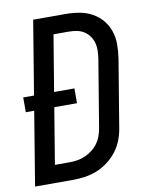

<svg xmlns="http://www.w3.org/2000/svg" viewBox="-83 -796 666 857"><g transform="rotate(-10 250.0 -367.5)"><path d="M6 0 61 -334H23V-401H72L127 -735H275Q306 -735 337 -729.5Q368 -724 394 -709.5Q420 -695 439 -672.5Q458 -650 467.5 -621.5Q477 -593 477 -561.5Q477 -530 472 -498L422 -196Q418 -168 408 -141Q398 -114 380.5 -90.5Q363 -67 339 -48.5Q315 -30 288 -19Q261 -8 233 -4Q205 0 178 0ZM110 -80H178Q195 -80 213 -83Q231 -86 248 -93.5Q265 -101 280.5 -113Q296 -125 307 -140.5Q318 -156 324 -173.5Q330 -191 333 -209L383 -511Q386 -530 386.5 -548.5Q387 -567 382.5 -584Q378 -601 368 -615Q358 -629 343.5 -638.5Q329 -648 311 -651.5Q293 -655 275 -655H205L163 -401H255V-334H152Z"/></g></svg>

Font: Iosevka SS18 Medium
Style: Italic
Weight: 500
Italic angle: -9°
Monospace: yes
Designer: Belleve Invis
Foundry: Belleve Invis
Version: Version 25.1.1; ttfautohint (v1.8.4)